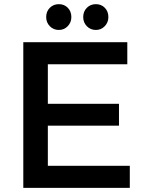

<svg xmlns="http://www.w3.org/2000/svg" viewBox="-20 -903 696 923"><path d="M323 -821Q323 -795 305.5 -777Q288 -759 263 -759Q237 -759 219.5 -777Q202 -795 202 -821Q202 -848 219.5 -865.5Q237 -883 263 -883Q289 -883 306 -865.5Q323 -848 323 -821ZM501 -821Q501 -795 483.5 -777Q466 -759 441 -759Q415 -759 397.5 -777Q380 -795 380 -821Q380 -848 397.5 -865.5Q415 -883 441 -883Q467 -883 484 -865.5Q501 -848 501 -821ZM92 -700H592V-594H210V-404H552V-299H210V-106H604V0H92Z"/></svg>

Font: Montserrat-Arabic
Style: Regular
Weight: 400
Designer: Mohamed Gaber
Foundry: Kief Type Foundry
Version: Version 5.008;PS 005.008;hotconv 1.0.88;makeotf.lib2.5.64775